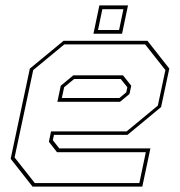

<svg xmlns="http://www.w3.org/2000/svg" viewBox="-20 -691 666 711"><path d="M526 -540 607 -437 576.5 -294.5 452 -191.5H180L175.5 -172L199.5 -141.5H537L507 0H100.5L19.5 -103L90.5 -437L215.5 -540ZM435.5 -412 466 -373.5 459.5 -343 424.5 -314H192.5L205 -373.5L251.5 -412ZM517.5 -526.5H218L103 -431.5L34 -108L109 -13H496L520 -127.5H191L161 -166L169 -204.5H449L564.5 -300L592.5 -431.5ZM427 -398.5H254.5L217.5 -368L209 -328H422L447.5 -349L451.5 -368ZM326 -566 348 -671H454L432 -566ZM343 -580H421L437 -657H359Z"/></svg>

Font: Tourney Thin Thin
Style: Italic
Weight: 250
Italic angle: -12°
Version: Version 1.015